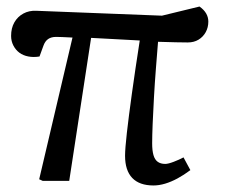

<svg xmlns="http://www.w3.org/2000/svg" viewBox="-20 -554 690 588"><path d="M450 14Q407 14 385 -9Q363 -32 363 -77Q363 -98 368.5 -147Q374 -196 384 -268Q394 -340 408 -430Q371 -432 334 -434Q297 -436 259 -438L192 0H111L100 -5L202 -439Q182 -440 170.5 -440.5Q159 -441 152 -441Q137 -441 127.5 -434.5Q118 -428 113 -414L101 -381Q83 -378 67 -381Q51 -384 39.5 -392.5Q28 -401 21 -414.5Q14 -428 14 -444Q14 -468 24 -485.5Q34 -503 51.5 -512.5Q69 -522 91 -521L476 -506L591 -534Q605 -524 611.5 -512.5Q618 -501 618 -488Q618 -470 610 -455.5Q602 -441 588 -432.5Q574 -424 555 -424Q544 -424 518.5 -424.5Q493 -425 464 -426Q461 -389 457.5 -344.5Q454 -300 451.5 -255.5Q449 -211 447.5 -174.5Q446 -138 446 -115Q446 -93 450 -79Q454 -65 463 -58.5Q472 -52 486 -52Q495 -52 512 -58.5Q529 -65 542 -72L563 -33Q543 -18 523.5 -7.5Q504 3 485.5 8.5Q467 14 450 14Z"/></svg>

Font: Literata
Style: Italic
Weight: 400
Italic angle: -2°
Designer: Latin by Veronika Burian and Jose Scaglione. Greek by Irene Vlachou. Cyrillic by Vera Evstafieva
Foundry: TypeTogether
Version: Version 3.103;gftools[0.9.29]